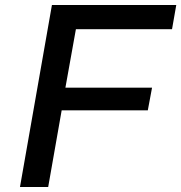

<svg xmlns="http://www.w3.org/2000/svg" viewBox="-20 -749 726 769"><path d="M60 0 188 -729H686L669 -632H284L242 -398H589L572 -307H227L173 0Z"/></svg>

Font: Hubot Sans Medium
Style: Italic
Weight: 500
Italic angle: -10°
Designer: Deni Anggara
Foundry: GitHub
Version: Version 1.001; ttfautohint (v1.8.4.7-5d5b);gftools[0.9.31]